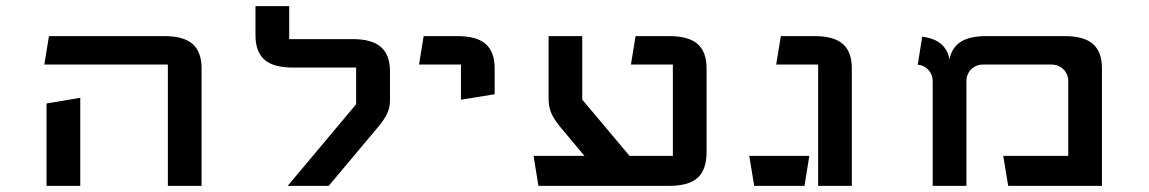

<svg xmlns="http://www.w3.org/2000/svg" viewBox="-20 -606 3745 626"><path d="M131.8 -268.6 241.7 -287.1V0H131.8ZM527.3 -395.5H124.5L139.6 -488.3H515.1Q579.1 -488.3 608.2 -462.4Q637.2 -436.5 637.2 -383.3V0H527.3Z M922.9 -478.5H1129.4Q1192.9 -478.5 1222.2 -452.6Q1251.5 -426.8 1251.5 -373.5V-277.8Q1251.5 -254.9 1241.9 -235.1Q1232.4 -215.3 1211.9 -190.9L1051.8 0H918L1141.1 -266.1V-385.7H935.1Q871.1 -385.7 842 -411.6Q813 -437.5 813 -490.7V-585.9H922.9Z M1592.8 -298.8 1482.9 -280.8V-395.5H1346.2L1361.3 -488.3H1470.7Q1534.7 -488.3 1563.7 -462.4Q1592.8 -436.5 1592.8 -383.3Z M2173.8 -395.5H2037.1L2052.2 -488.3H2161.6Q2225.6 -488.3 2254.6 -462.4Q2283.7 -436.5 2283.7 -383.3V-109.9Q2283.7 -53.2 2254.9 -26.6Q2226.1 0 2161.6 0H1735.4L1719.7 -97.7H1885.7L1807.6 -190.9Q1787.1 -215.8 1777.8 -236.3Q1768.6 -256.8 1768.6 -284.7V-488.3H1878.4V-281.2L2032.7 -97.7H2173.8Z M2439 0 2422.9 -97.7H2618.7L2603 0ZM2647.5 -395.5H2510.7L2525.9 -488.3H2635.3Q2699.2 -488.3 2728.3 -462.4Q2757.3 -436.5 2757.3 -383.3V0H2647.5Z M3021 0V-340.8Q3021 -362.8 3007.3 -377.9Q2993.7 -393.1 2972.2 -395L2986.8 -486.3Q3064 -477.1 3075.7 -412.1Q3083 -450.7 3112.1 -469.5Q3141.1 -488.3 3195.8 -488.3H3450.7Q3514.6 -488.3 3543.7 -462.4Q3572.8 -436.5 3572.8 -383.3V0H3267.1L3251 -97.7H3462.9V-340.8Q3462.9 -364.3 3447.3 -379.9Q3431.6 -395.5 3407.7 -395.5H3186Q3162.1 -395.5 3146.5 -379.9Q3130.9 -364.3 3130.9 -340.8V0Z"/></svg>

Font: Squarish Sans CT
Style: Regular
Weight: 400
Version: Version 0.9